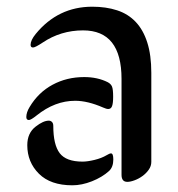

<svg xmlns="http://www.w3.org/2000/svg" viewBox="-20 -535 529 570"><path d="M253.9 -515.1Q294.9 -515.1 327.6 -504.4Q360.4 -493.7 382.8 -470Q405.3 -446.3 417.2 -408.9Q429.2 -371.6 429.2 -318.8V-54.2Q429.2 -42 421.6 -31.2Q414.1 -20.5 403.1 -12.5Q392.1 -4.4 379.6 0.2Q367.2 4.9 357.9 4.9Q340.8 4.9 340.8 -16.1V-300.8Q340.8 -444.8 226.6 -444.8Q160.2 -444.8 106 -408.2Q84.5 -394 78.1 -394Q70.8 -394 70.8 -401.9Q70.8 -415.5 85.9 -434.1Q152.3 -515.1 253.9 -515.1ZM303.7 -27.3Q283.2 -8.8 252.9 3.2Q222.7 15.1 194.8 15.1Q129.9 15.1 95.5 -19.3Q61 -53.7 61 -104Q61 -140.1 85.9 -159.2Q108.4 -176.8 125 -176.8Q130.4 -176.8 134.3 -172.9Q138.2 -168.9 138.2 -161.1Q138.2 -105.5 157.2 -80.3Q176.3 -55.2 225.1 -55.2Q239.7 -55.2 260.7 -60.3Q281.7 -65.4 296.4 -74.2Q305.2 -79.6 309.6 -79.6Q316.4 -79.6 316.4 -61.5Q316.4 -39.1 303.7 -27.3ZM299.8 -291Q309.1 -286.1 312.5 -278.1Q315.9 -270 315.9 -248Q315.9 -228.5 312.7 -220Q309.6 -211.4 301.3 -211.4Q295.9 -211.4 286.1 -215.8Q240.2 -235.8 203.1 -235.8Q143.1 -235.8 88.9 -192.4Q71.8 -178.7 65.9 -178.7Q58.1 -178.7 58.1 -187.5Q58.1 -201.2 67.9 -217.3Q93.8 -260.7 136 -283.4Q178.2 -306.2 230 -306.2Q269.5 -306.2 299.8 -291Z"/></svg>

Font: SirinStencil
Style: Regular
Weight: 400
Designer: Olga Karpushina (okarpush@gmail.com)
Foundry: Cyreal (www.cyreal.org)
Version: Version 1.002